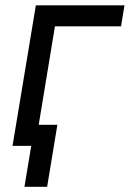

<svg xmlns="http://www.w3.org/2000/svg" viewBox="-20 -556 495 732"><path d="M454.6 -535.6 441.4 -455.6H189.5L114.3 0H27.8L116.7 -535.6ZM73.2 156.2 99.1 0H63L75.7 -80.1H198.7L159.7 156.2Z"/></svg>

Font: Inter 20pt
Style: Italic
Weight: 400
Italic angle: -9.3988°
Version: Version 4.001;git-66647c0bb